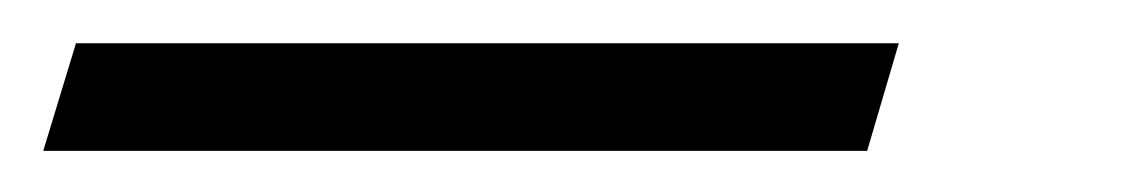

<svg xmlns="http://www.w3.org/2000/svg" viewBox="-134 78 544 91"><path d="M-98 98.5H292L277 149.5H-113.5Z"/></svg>

Font: Newsreader 16pt 16pt Medium
Style: Italic
Weight: 500
Italic angle: -17°
Version: Version 1.003